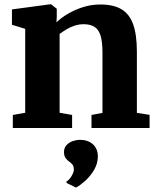

<svg xmlns="http://www.w3.org/2000/svg" viewBox="-20 -584 716 876"><path d="M95 -69.5V-452.5L34.5 -471V-541L209 -564.5H213L239 -544V-507L237.5 -482Q258.5 -502.5 289.8 -521Q321 -539.5 358.8 -551.5Q396.5 -563.5 438 -563.5Q497 -563.5 533.5 -542.2Q570 -521 587.2 -473.8Q604.5 -426.5 604.5 -348.5V-69L662.5 -60V0H397.5V-59.5L447.5 -69V-345Q447.5 -392 439.2 -420Q431 -448 412.2 -460.8Q393.5 -473.5 362 -473.5Q339.5 -473.5 319 -466.5Q298.5 -459.5 281.5 -449Q264.5 -438.5 252 -429V-69.5L309 -59.5V0H38.5V-59.5ZM426.5 130.5Q426 163 409 191.5Q392 220 369 240.8Q346 261.5 327.5 271.5H326L284.5 251L283 244Q295.5 238 306.2 219.8Q317 201.5 317 190Q317 174 310.5 166.5Q304 159 296 153.5Q287.5 148 279.8 137.8Q272 127.5 272 110Q272 89.5 284.5 77Q297 64.5 313.8 59.2Q330.5 54 342 54H345Q381 54 403.8 74.2Q426.5 94.5 426.5 130.5Z"/></svg>

Font: Merriweather 28pt ExtraBold
Style: Regular
Weight: 800
Version: Version 2.100